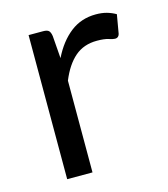

<svg xmlns="http://www.w3.org/2000/svg" viewBox="-84 -584 572 652"><g transform="rotate(-15 201.5 -258.0)"><path d="M73 0V-506.5H124Q138.5 -506.5 144 -501Q149.5 -495.5 151.5 -482L157.5 -403Q183.5 -456 221.8 -485.8Q260 -515.5 311.5 -515.5Q332.5 -515.5 349.5 -510.8Q366.5 -506 381 -497.5L369.5 -431Q366 -418.5 354 -418.5Q347 -418.5 332.5 -423.2Q318 -428 292 -428Q245.5 -428 214.2 -401Q183 -374 162 -322.5V0Z"/></g></svg>

Font: LatoCHI
Style: Regular
Weight: 400
Designer: Lukasz Dziedzic
Foundry: tyPoland Lukasz Dziedzic
Version: Version 1.104